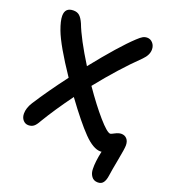

<svg xmlns="http://www.w3.org/2000/svg" viewBox="-159 -865 985 1121"><g transform="rotate(20 334.0 -304.5)"><path d="M84 -32.2Q64 -32.2 50.5 -47.9Q37.1 -63.5 37.1 -87.9Q37.1 -122.6 61 -160.2Q123 -256.8 210.9 -373Q102.5 -533.7 71.8 -615.2Q51.8 -668.9 51.8 -700.2Q51.8 -752 104 -752Q127 -752 141.6 -739.3Q156.2 -726.6 169.9 -695.8Q202.1 -610.8 288.1 -473.1Q423.3 -642.6 502.9 -716.8Q523.4 -736.3 535.9 -743.2Q548.3 -750 563 -750Q583 -750 597.4 -733.9Q611.8 -717.8 611.8 -693.8Q611.8 -659.7 579.1 -627Q466.8 -518.1 352.1 -374Q418.5 -277.8 474.6 -213.4Q530.8 -148.9 550.8 -148.9Q554.7 -148.9 575.4 -159.9Q596.2 -170.9 612.8 -170.9Q633.8 -170.9 647 -156.5Q660.2 -142.1 660.2 -116.2Q660.2 -95.2 646.2 -22.7Q632.3 49.8 627.9 83Q624 111.8 612.8 127.4Q601.6 143.1 579.1 143.1Q553.2 143.1 539.6 124Q525.9 105 525.9 78.1Q524.4 35.6 539.1 -33.2L532.2 -32.2Q486.8 -32.2 427.7 -92.8Q368.7 -153.3 277.8 -277.8Q199.2 -170.4 145 -80.1Q129.9 -52.2 116.5 -42.2Q103 -32.2 84 -32.2Z"/></g></svg>

Font: Shantell Sans Bouncy
Style: Regular
Weight: 500
Designer: Stephen Nixon, Anya Danilova, Shantell Martin
Foundry: Arrow Type
Version: Version 1.006;[9816181b4]